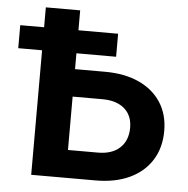

<svg xmlns="http://www.w3.org/2000/svg" viewBox="-52 -779 815 831"><g transform="rotate(5 355.5 -364.0)"><path d="M210.4 -472.1H393.1Q478.6 -472.1 540.8 -443.7Q602.9 -415.4 636.9 -363.1Q670.9 -310.8 670.9 -239.2Q670.9 -165.8 637 -112.1Q603.2 -58.4 541 -29.2Q478.8 0 393.1 0H113.8V-727.5H263V-120.9H393.1Q454.2 -120.9 488.4 -152.7Q522.7 -184.5 522.7 -240.7Q522.7 -276.1 507.2 -301Q491.7 -325.9 462.8 -339.4Q433.9 -352.8 393.1 -352.8H210.4ZM10.2 -541V-641H435.4V-541Z"/></g></svg>

Font: Inter Variable LoSnoCo
Style: Regular
Weight: 400
Designer: Rasmus Andersson
Foundry: rsms
Version: Version 4.000;git-a52131595; featfreeze: case,dlig,ss01,ss02